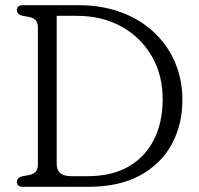

<svg xmlns="http://www.w3.org/2000/svg" viewBox="-20 -720 766 740"><path d="M45 -19Q45 -34.5 65.5 -40.5L94.5 -46Q126 -53 126 -84V-616Q126 -647 94.5 -654L65.5 -659.5Q45 -665.5 45 -681Q45 -700 68.5 -700H282Q372.5 -700 446.2 -672.8Q520 -645.5 573 -596Q626 -546.5 654.5 -480Q683 -413.5 683 -334.5Q683 -240 642 -164.2Q601 -88.5 520.2 -44.2Q439.5 0 321 0H68.5Q45 0 45 -19ZM319 -41Q411.5 -41 475.8 -78.2Q540 -115.5 573.5 -182.2Q607 -249 607 -337.5Q607 -430.5 565.2 -503Q523.5 -575.5 448.8 -617.2Q374 -659 275 -659H198.5V-88.5Q198.5 -41 254 -41Z"/></svg>

Font: Fraunces 72pt S100 Light
Style: Regular
Weight: 300
Version: Version 1.000; ttfautohint (v1.8.3)